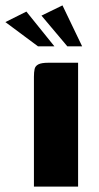

<svg xmlns="http://www.w3.org/2000/svg" viewBox="-68 -693 369 713"><path d="M58 0Q58 -102 58 -204Q58 -306 58 -408Q58 -425 60.5 -436.5Q63 -448 74.5 -454Q86 -460 112 -460H222V0ZM73 -521 -48 -611 30 -650 134 -521ZM182 -521 86 -635 164 -673 237 -521Z"/></svg>

Font: Genos Thin
Style: Bold
Weight: 700
Version: Version 1.010